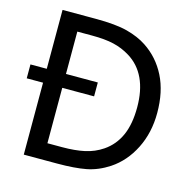

<svg xmlns="http://www.w3.org/2000/svg" viewBox="-107 -829 911 932"><g transform="rotate(15 349.0 -363.5)"><path d="M667.2 -362.6Q667.2 -263.1 626.9 -183.1Q586.7 -103.1 518.5 -57.9Q464.1 -22.1 406.9 -11Q349.7 0 261 0H93.8V-361.5H11.8V-431.3H93.8V-727.2H259.5Q362.1 -727.2 420.3 -711.8Q478.5 -696.4 519.5 -669.2Q589.7 -623.1 628.5 -546.2Q667.2 -469.2 667.2 -362.6ZM566.2 -364.1Q566.2 -448.2 538.5 -507.4Q510.8 -566.7 455.9 -600Q417.4 -623.6 373.6 -633.8Q329.7 -644.1 264.1 -644.1H190.3V-431.3H350.3V-361.5H190.3V-83.1H264.1Q328.7 -83.1 376.9 -93.6Q425.1 -104.1 465.1 -131.3Q515.4 -165.6 540.8 -222.6Q566.2 -279.5 566.2 -364.1Z"/></g></svg>

Font: Myanmar Handwriting
Style: Regular
Weight: 400
Designer: Khon Soe Zaw Thu
Foundry: PaOh Unicode khonsoezawthu@gmail.com and @hotmail.com
Version: Version 1.30 November 9, 2016